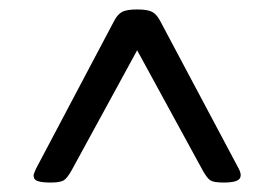

<svg xmlns="http://www.w3.org/2000/svg" viewBox="-20 -705 580 406"><path d="M87 -319Q69 -319 60 -322Q51 -325 51 -334Q51 -336 52.5 -339.5Q54 -343 56 -348L222 -662Q229 -675 238.5 -680Q248 -685 270 -685Q292 -685 301.5 -680Q311 -675 318 -662L485 -348Q487 -344 488 -340.5Q489 -337 489 -335Q489 -326 480 -322.5Q471 -319 453 -319Q432 -319 425 -323.5Q418 -328 409 -344L254 -628H286L131 -344Q122 -328 114.5 -323.5Q107 -319 87 -319Z"/></svg>

Font: Asap Expanded Medium
Style: Regular
Weight: 500
Width: 7
Designer: Pablo Cosgaya
Foundry: Omnibus-Type
Version: Version 3.001